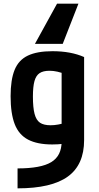

<svg xmlns="http://www.w3.org/2000/svg" viewBox="-20 -810 540 1050"><path d="M292 -790H409L323 -570H171ZM76 111Q204 111 260.5 76.5Q317 42 317 -36V-467L345 -402Q316 -413 294 -418Q272 -423 251 -423Q216 -423 196.5 -410Q177 -397 168.5 -366.5Q160 -336 160 -282Q160 -222 169 -187.5Q178 -153 198.5 -139Q219 -125 257 -125Q277 -125 298.5 -129Q320 -133 349 -141L380 -33Q354 -27 326 -23.5Q298 -20 266 -20Q184 -20 133.5 -46.5Q83 -73 60.5 -131Q38 -189 38 -284Q38 -374 60 -428Q82 -482 132.5 -506Q183 -530 267 -530Q368 -530 440 -498V-44Q440 91 351 155.5Q262 220 76 220Z"/></svg>

Font: M PLUS Code Latin SemiBold
Style: Regular
Weight: 600
Designer: Coji Morishita
Foundry: UNDERFOREST DESIGN
Version: Version 1.002; ttfautohint (v1.8.3)